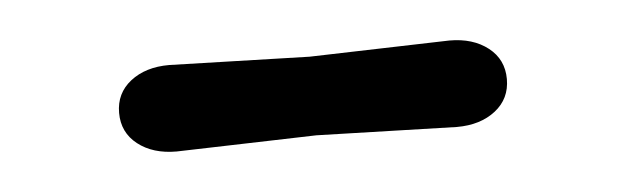

<svg xmlns="http://www.w3.org/2000/svg" viewBox="-24 -334 475 146"><g transform="rotate(-5 214.0 -261.0)"><path d="M214 -291 321 -294Q339 -294 350.5 -285Q362 -276 362 -261Q362 -246 350.5 -237Q339 -228 321 -228L214 -231L107 -228Q89 -228 77.5 -237Q66 -246 66 -261Q66 -276 77.5 -285Q89 -294 107 -294Z"/></g></svg>

Font: Delius
Style: Regular
Weight: 400
Designer: Natalia Raices
Foundry: Natalia Raices
Version: Version 1.001